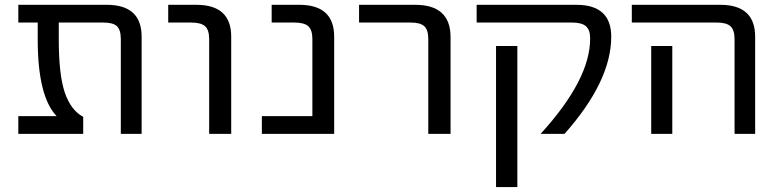

<svg xmlns="http://www.w3.org/2000/svg" viewBox="-20 -544 3163 783"><path d="M557.6 2H472.7V-384.8Q472.7 -421.9 457 -437Q441.4 -452.1 400.4 -452.1H219.7V-382.8Q219.7 -239.3 244.1 -167Q268.6 -94.7 319.3 -67.4V2H54.7V-70.3H210.9Q133.8 -151.4 133.8 -382.8V-452.1H54.7V-524.4H415Q557.6 -524.4 557.6 -394.5Z M666 -452.1V-524.4H780.3Q922.9 -524.4 922.9 -394.5V2H833V-384.8Q833 -421.9 816.4 -437Q799.8 -452.1 758.8 -452.1Z M1253.9 -384.8Q1253.9 -421.9 1237.3 -437Q1220.7 -452.1 1179.7 -452.1H1087.9V-524.4H1200.2Q1342.8 -524.4 1342.8 -394.5V2H1047.9V-70.3H1253.9Z M1444.3 -452.1V-524.4H1672.9Q1816.4 -524.4 1817.4 -394.5V2H1726.6V-384.8Q1726.6 -421.9 1710.4 -437Q1694.3 -452.1 1654.3 -452.1Z M2330.1 -524.4Q2472.7 -524.4 2472.7 -394.5Q2472.7 -212.9 2282.2 2H2184.6Q2387.7 -220.7 2386.7 -387.7Q2386.7 -421.9 2369.6 -437Q2352.5 -452.1 2312.5 -452.1H1923.8V-524.4ZM2002.9 218.8V-356.4H2089.8V218.8Z M2556.6 -452.1V-524.4H2917Q3059.6 -524.4 3059.6 -394.5V2H2975.6V-384.8Q2975.6 -421.9 2959 -437Q2942.4 -452.1 2902.3 -452.1ZM2721.7 -356.4V-77.1V2H2635.7V-77.1V-356.4Z"/></svg>

Font: Nasu
Style: Regular
Weight: 400
Designer: Ryoko NISHIZUKA (kana &amp; ideographs); Paul D. Hunt (Latin, Greek &amp; Cyrillic); Wenlong ZHANG (bopomofo); Sandoll C
Version: Version 2014.1215